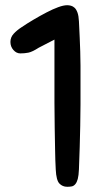

<svg xmlns="http://www.w3.org/2000/svg" viewBox="-20 -713 389 737"><path d="M194 -62Q192 -98 191.5 -137Q191 -176 190 -221Q189 -266 189 -318.5Q189 -371 189 -436V-561L129 -530Q104 -514 89.5 -511Q75 -508 58 -508Q43 -508 31.5 -521Q20 -534 20 -552Q20 -570 32.5 -583.5Q45 -597 62 -608Q84 -623 109.5 -638Q135 -653 159 -665.5Q183 -678 203.5 -685.5Q224 -693 238 -693Q245 -693 252.5 -691Q260 -689 266.5 -683Q273 -677 277.5 -664.5Q282 -652 283 -631Q285 -595 286 -568Q287 -541 288 -515.5Q289 -490 289 -462Q289 -434 289 -397Q289 -352 289 -311Q289 -270 288 -230Q287 -190 286 -149Q285 -108 283 -63Q282 -39 278.5 -26Q275 -13 269 -6Q263 1 255.5 2.5Q248 4 238 4Q220 4 208 -8.5Q196 -21 194 -62Z"/></svg>

Font: Sniglet
Style: Regular
Weight: 400
Designer: Haley Fiege
Foundry: Haley Fiege, Pablo Impallari, Brenda Gallo
Version: Version 2.000; ttfautohint (v0.95) -l 8 -r 50 -G 200 -x 14 -